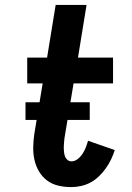

<svg xmlns="http://www.w3.org/2000/svg" viewBox="-20 -755 540 783"><path d="M271 8Q243 8 217.5 2Q192 -4 172 -19Q152 -34 139 -56Q126 -78 120.5 -103Q115 -128 115.5 -155Q116 -182 120 -209L154 -415H91V-520H172L207 -735H333L298 -520H441V-415H280L243 -192Q242 -182 241 -172.5Q240 -163 240 -153.5Q240 -144 241 -135Q242 -126 245 -117.5Q248 -109 255 -103Q262 -97 271 -97Q285 -97 297 -106.5Q309 -116 317 -128.5Q325 -141 330 -154Q335 -167 339 -181L448 -143Q442 -124 433 -105Q424 -86 411.5 -68.5Q399 -51 383.5 -36Q368 -21 349.5 -11Q331 -1 310.5 3.5Q290 8 271 8ZM84 -266V-338H346V-266Z"/></svg>

Font: Iosevka Curly Extrabold
Style: Italic
Weight: 800
Italic angle: -9°
Monospace: yes
Designer: Belleve Invis
Foundry: Belleve Invis
Version: Version 22.1.2; ttfautohint (v1.8.4)